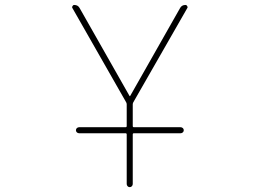

<svg xmlns="http://www.w3.org/2000/svg" viewBox="-20 -565 1040 779"><path d="M494.1 181.6V-19.5Q494.1 -24.4 489.3 -24.4H300.8Q295.9 -24.4 292 -27.8Q288.1 -31.2 288.1 -36.6Q288.1 -42 292 -45.4Q295.9 -48.8 300.8 -48.8H489.3Q494.1 -48.8 494.1 -53.7V-141.6Q494.1 -145.5 492.2 -149.4L274.4 -531.2Q272.5 -534.2 272.5 -536.1Q272.5 -538.1 274.4 -540Q276.4 -544.9 281.2 -544.9Q296.9 -544.9 303.7 -531.2L504.9 -176.8Q505.9 -174.8 506.8 -174.8Q507.8 -174.8 508.8 -176.8L710 -531.2Q716.8 -544.9 732.4 -544.9Q737.3 -544.9 739.3 -540Q741.2 -538.1 741.2 -536.1Q741.2 -534.2 739.3 -531.2L520.5 -149.4Q518.6 -145.5 518.6 -141.6V-53.7Q518.6 -48.8 523.4 -48.8H712.9Q717.8 -48.8 721.7 -45.4Q725.6 -42 725.6 -36.6Q725.6 -31.2 721.7 -27.8Q717.8 -24.4 712.9 -24.4H523.4Q518.6 -24.4 518.6 -19.5V181.6Q518.6 186.5 515.1 190.4Q511.7 194.3 506.3 194.3Q501 194.3 497.6 190.4Q494.1 186.5 494.1 181.6Z"/></svg>

Font: Rounded-X Mgen+ 1m thin
Style: Regular
Weight: 100
Designer: [Source Han Sans]
Ryoko NISHIZUKA  (kana & ideographs); Paul D. Hunt (Latin, Greek & Cyrillic); Wenlong ZHANG  (bopomofo
Version: Version 1.059.20150602